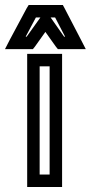

<svg xmlns="http://www.w3.org/2000/svg" viewBox="-91 -725 364 770"><path d="M158 0V-484V-509H133H43H18V-484V0V25H43H133H158V0ZM108 -25H68V-459H108V-25ZM-30 -528H29H41L49 -538L91 -597L133 -538L141 -528H154H212H253L234 -565L168 -692L161 -705H146H39H24L16 -692L-52 -565L-71 -528H-30ZM112 -655H130L170 -578H166L112 -655ZM12 -578 53 -655H71L16 -578H12Z"/></svg>

Font: Gamestation DisplayOutline
Style: Regular
Weight: 400
Designer: Jonas Hecksher
Foundry: Jonas Hecksher, Playtypeª, e-types AS
Version: Version 1.003